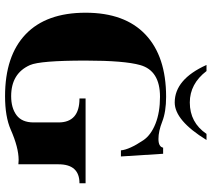

<svg xmlns="http://www.w3.org/2000/svg" viewBox="-58 -760 829 752"><g transform="rotate(90 356.0 -383.5)"><path d="M233.9 -778.3Q233.9 -778.3 257.8 -778.3Q307.9 -712.9 380.9 -712.9Q459.5 -712.9 503.9 -778.3H527.8Q451.2 -653.8 380.9 -653.8Q290 -653.8 233.9 -778.3ZM356.2 10.7Q198 10.7 113.6 -70.1Q29.3 -150.9 29.3 -304.7Q29.3 -458.5 114.9 -539.3Q200.4 -620.1 358.6 -620.1Q417 -620.1 455.6 -605Q493.4 -590.1 523.7 -590.1Q554.2 -590.1 557.9 -608.4H581.8L592.3 -443.1H568.4Q565.4 -476.3 528.8 -530.8Q508.5 -560.8 464 -578.5Q419.4 -596.2 358.6 -596.2Q256.3 -596.2 234.4 -518.8Q216.8 -456.8 216.8 -304.7Q216.8 -126.5 234.4 -86.9Q267.1 -13.2 356.2 -13.2Q402.3 -13.2 430.7 -34.3Q459 -55.4 459 -101.1V-198.7Q459 -280.8 365.2 -280.8V-304.7H697.3V-280.8Q623 -280.8 623 -198.7V-41.5Q615 -42.5 606 -42.5Q557.6 -42.5 487.1 -11.5Q436.5 10.7 356.2 10.7Z"/></g></svg>

Font: itsadzoke
Style: Regular
Weight: 700
Width: 7
Version: Version 0.45